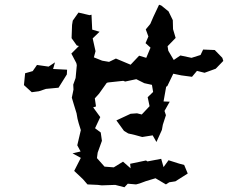

<svg xmlns="http://www.w3.org/2000/svg" viewBox="-20 -768 1040 810"><path d="M311 -715 287 -681 284 -663 282 -607 304 -576 313 -574 281 -542 302 -502 304 -493 299 -439 289 -411 290 -390 283 -356 291 -329 303 -290 307 -267 312 -248 321 -219 306 -155 320 -129 286 -121 321 -102 293 -47 330 -12 349 10 393 12 409 14 466 12 505 22 519 7 554 10 569 6 596 -4 636 -16 680 10 694 1 720 -3 772 -36 757 -72 735 -78 691 -92 670 -63 660 -98 602 -87 596 -91 529 -77 531 -58 499 -86 460 -62 421 -65 389 -101 392 -124 410 -174 405 -209 381 -227 403 -274 373 -315 385 -319 380 -353 398 -373 430 -418 435 -420 500 -427 508 -424 555 -434 589 -417 621 -410 626 -380 603 -358 611 -320 578 -285 558 -290 531 -288 471 -260 503 -216 521 -205 551 -198 580 -190 624 -197 640 -169 663 -220 667 -242 680 -282 674 -300 696 -339 670 -340 681 -402 686 -405 711 -457 745 -450 790 -444 811 -469 843 -461 890 -478 922 -511 918 -524 886 -557 837 -559 826 -536 788 -524 741 -534 713 -515 690 -554 687 -573 721 -608 710 -645 709 -683 691 -720 660 -745 651 -748 627 -697 614 -667 595 -644 606 -614 594 -586 615 -567 597 -524 567 -533 531 -495 469 -521 440 -507 411 -512 376 -526 383 -552 371 -606 400 -634 369 -643 366 -706 358 -704ZM81 -409 114 -379 144 -383 174 -393 227 -398 262 -454 263 -474 204 -477 212 -505 185 -487 136 -494 118 -468 86 -459Z"/></svg>

Font: チョークS
Style: Regular
Weight: 400
Designer: [Stick] Fontworks Inc.
Foundry: [Stick] Fontworks Inc.
Version: Version 1.200;FEAKit 1.0